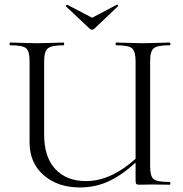

<svg xmlns="http://www.w3.org/2000/svg" viewBox="-20 -812 803 844"><path d="M270 -784Q269 -785 270 -787Q271 -789 273 -790Q275 -791 276 -791L385 -734L493 -791Q495 -793 498 -789.5Q501 -786 498 -784L396 -687Q384 -676 373 -687ZM726 -12Q729 -12 729 -6Q729 0 726 0Q713 0 687.5 -0.5Q662 -1 647 -1Q636 -1 620 -0.5Q604 0 595 0Q583 0 579.5 -3Q576 -6 576 -19V-97Q513 -40 455.5 -14Q398 12 331 12Q234 12 172 -42Q110 -96 110 -186V-544Q110 -587 94.5 -600Q79 -613 25 -613Q22 -613 22 -619Q22 -625 25 -625Q39 -625 78.5 -623.5Q118 -622 142 -622Q167 -622 206.5 -623.5Q246 -625 260 -625Q262 -625 262 -619Q262 -613 260 -613Q206 -613 190 -599Q174 -585 174 -542V-221Q174 -121 223.5 -68.5Q273 -16 358 -16Q467 -16 576 -114V-542Q576 -586 560.5 -599.5Q545 -613 491 -613Q488 -613 488 -619Q488 -625 491 -625Q505 -625 544.5 -623.5Q584 -622 608 -622Q632 -622 672 -623.5Q712 -625 726 -625Q729 -625 729 -619Q729 -613 726 -613Q672 -613 656 -600Q640 -587 640 -544V-81Q640 -37 655.5 -24.5Q671 -12 726 -12Z"/></svg>

Font: Cormorant
Style: Regular
Weight: 400
Designer: Christian Thalmann (Catharsis Fonts)
Version: Version 1.000;PS 001.000;hotconv 1.0.70;makeotf.lib2.5.58329